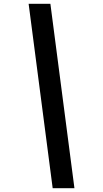

<svg xmlns="http://www.w3.org/2000/svg" viewBox="-20 -843 540 1006"><path d="M256 143 130 -823H244L370 143Z"/></svg>

Font: Iosevka
Style: Bold Italic
Weight: 700
Italic angle: -9°
Monospace: yes
Designer: Belleve Invis
Foundry: Belleve Invis
Version: Version 32.5.0; ttfautohint (v1.8.4)